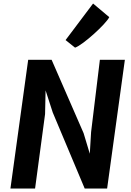

<svg xmlns="http://www.w3.org/2000/svg" viewBox="-20 -1094 758 1114"><path d="M40.5 0 143.5 -747H279.5L465 -321.5L501 -202L508.5 -327.5L559.5 -747H704.5L601.5 0H471.5L286 -441.5L244.5 -569.5L241.5 -432L183.5 0ZM415.5 -817.5 360.5 -861.5 520 -1073.5 614 -994.5Q606.5 -979.5 581.8 -952.8Q557 -926 525 -897.2Q493 -868.5 463.2 -846.2Q433.5 -824 415.5 -817.5Z"/></svg>

Font: Merriweather Sans Italic
Style: Bold
Weight: 700
Italic angle: -7.5°
Designer: Eben Sorkin
Foundry: Eben Sorkin
Version: Version 1.008; ttfautohint (v1.7.19-72a1) -l 8 -r 50 -G 200 